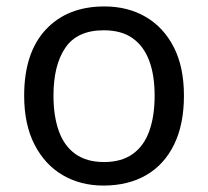

<svg xmlns="http://www.w3.org/2000/svg" viewBox="-20 -566 645 596"><path d="M551 -269Q551 -180 520.5 -117.5Q490 -55 434 -22.5Q378 10 301 10Q230 10 174.5 -22.5Q119 -55 87 -117.5Q55 -180 55 -269Q55 -402 122 -474Q189 -546 304 -546Q377 -546 432.5 -513.5Q488 -481 519.5 -419.5Q551 -358 551 -269ZM146 -269Q146 -206 162.5 -159.5Q179 -113 214 -88Q249 -63 303 -63Q357 -63 392 -88Q427 -113 443.5 -159.5Q460 -206 460 -269Q460 -333 443 -378Q426 -423 391.5 -447.5Q357 -472 302 -472Q220 -472 183 -418Q146 -364 146 -269Z"/></svg>

Font: malayalam15
Style: Book
Weight: 400
Designer: Jelle Bosma - Monotype Design Team
Foundry: Monotype Imaging Inc.
Version: Version 2.003